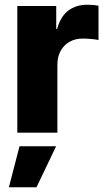

<svg xmlns="http://www.w3.org/2000/svg" viewBox="-20 -561 451 812"><path d="M53.2 0V-535.6H217.8V-439H221.7Q236.3 -491.7 269 -516.4Q301.8 -541 349.1 -541Q361.3 -541 373.5 -540Q385.7 -539.1 396.5 -536.6V-391.6Q385.3 -394.5 365.5 -396.2Q345.7 -397.9 329.1 -397.9Q298.3 -397.9 274.2 -384.3Q250 -370.6 236.3 -345.7Q222.7 -320.8 222.7 -286.6V0ZM17.6 231 62.5 57.6H217.3L134.3 231Z"/></svg>

Font: Inter 20pt ExtraBold
Style: Regular
Weight: 800
Version: Version 4.001;git-66647c0bb